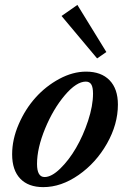

<svg xmlns="http://www.w3.org/2000/svg" viewBox="-20 -749 511 780"><path d="M374.5 -511.7 230 -684.1 294.4 -729 412.1 -537.6ZM155.8 11.2Q95.2 11.2 62.3 -23.2Q29.3 -57.6 29.3 -122.1Q29.3 -182.6 55.9 -244.1Q82.5 -305.7 124.3 -352.3Q166 -398.9 220.9 -428.5Q275.9 -458 329.6 -458Q391.1 -458 425 -423.1Q459 -388.2 459 -324.2Q459 -244.1 414.6 -165.8Q370.1 -87.4 299.3 -38.1Q228.5 11.2 155.8 11.2ZM161.1 -29.8Q189.5 -29.8 224.6 -64Q259.8 -98.1 288.8 -147.9Q317.9 -197.8 337.9 -258.5Q357.9 -319.3 357.9 -368.7Q357.9 -394.5 350.8 -406Q343.8 -417.5 328.6 -417.5Q290.5 -417.5 243.4 -362.1Q196.3 -306.6 163.3 -226.8Q130.4 -147 130.4 -83Q130.4 -29.8 161.1 -29.8Z"/></svg>

Font: Elstob 8pt SemiBold
Style: Italic
Weight: 600
Italic angle: -20°
Designer: Peter S. Baker
Version: Version 1.015